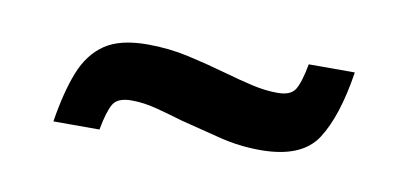

<svg xmlns="http://www.w3.org/2000/svg" viewBox="-32 -440 564 275"><g transform="rotate(10 250.0 -303.0)"><path d="M54 -231Q61 -275 72.5 -304Q84 -333 106 -348Q128 -363 168 -363Q199 -363 228 -356.5Q257 -350 285 -342Q306 -336 325.5 -331.5Q345 -327 363 -327Q382 -327 388.5 -337.5Q395 -348 400 -375H467Q457 -310 435 -276Q413 -242 353 -242Q322 -242 292.5 -249.5Q263 -257 235 -264Q215 -270 196 -275Q177 -280 159 -280Q139 -280 132.5 -269Q126 -258 121 -231Z"/></g></svg>

Font: Saira SemiBold
Style: Italic
Weight: 600
Italic angle: -12°
Designer: Hector Gatti with collaboration of the Omnibus-Type team
Foundry: Omnibus-Type
Version: Version 1.100; ttfautohint (v1.8.3)